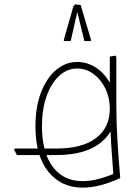

<svg xmlns="http://www.w3.org/2000/svg" viewBox="-20 -713 633 883"><path d="M58 0 45 -24 48 -30H160V0ZM360 150Q262 150 202.5 77Q143 4 143 -132Q143 -221 168.5 -287.5Q194 -354 237.5 -391Q281 -428 335 -428Q384 -428 425 -399.5Q466 -371 490.5 -322Q515 -273 515 -213Q515 -115 444 -57.5Q373 0 241 0H174V-30H241Q358 -30 421.5 -78Q485 -126 485 -213Q485 -264 464.5 -306Q444 -348 410 -373Q376 -398 335 -398Q289 -398 252 -364Q215 -330 194 -270Q173 -210 173 -132Q173 -12 222.5 54Q272 120 360 120Q395 120 433.5 110Q472 100 515 81L503 115Q497 36 491 -55.5Q485 -147 485 -227V-453L512 -457L515 -449V-227Q515 -149 520.5 -60Q526 29 533 106Q437 150 360 150ZM80 0V-30H174V0ZM80 0Q70 0 65 -5Q60 -10 60 -15Q60 -21 65 -25.5Q70 -30 80 -30ZM326 -693 351 -690 399 -528 397 -524H368L334 -664L337 -665L305 -524H275L273 -528L318 -686Z"/></svg>

Font: Fustat ExtraLight
Style: Regular
Weight: 250
Designer: Mohamed Gaber, Khaled Hosny, Laura Garcia Mut
Foundry: Kief Type Foundry, Alif Type Foundry, Hard Type Foundry
Version: Version 1.007